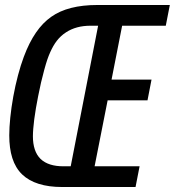

<svg xmlns="http://www.w3.org/2000/svg" viewBox="-20 -749 700 769"><path d="M228 0H522.9L539.1 -83H358.9L411.1 -347.2H570.8L586.9 -430.2H426.8L469.2 -646H644L660.2 -729H370.1C291.5 -729 230 -713.4 185.1 -681.6C140.6 -650.4 104 -598.6 75.2 -521C59.1 -478 43.9 -421.4 33.2 -362.3C22.5 -303.2 17.1 -247.1 17.1 -207C17.1 -138.2 32.7 -85 68.8 -50.3C104 -16.6 158.2 0 228 0ZM232.9 -83C195.8 -83 164.1 -91.8 142.6 -112.3C121.6 -132.8 111.8 -164.1 111.8 -203.1C111.8 -220.7 113.8 -244.6 117.2 -271.5C121.1 -300.8 126 -329.6 132.8 -363.8C140.6 -403.3 147.9 -435.5 157.2 -469.2C167 -504.9 172.9 -521.5 181.2 -540C196.3 -573.7 214.4 -600.1 244.6 -619.6C271.5 -637.2 304.2 -646 342.8 -646H373L263.2 -83Z"/></svg>

Font: Hack
Style: Oblique
Weight: 400
Italic angle: -12°
Monospace: yes
Designer: Christopher Simpkins
Foundry: Christopher Simpkins
Version: Version 2.010